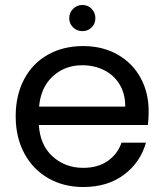

<svg xmlns="http://www.w3.org/2000/svg" viewBox="-20 -742 660 771"><path d="M577 -295Q577 -269 574 -240H136Q141 -159 191.5 -113.5Q242 -68 314 -68Q373 -68 412.5 -95.5Q452 -123 468 -169H566Q544 -90 478 -40.5Q412 9 314 9Q236 9 174.5 -26Q113 -61 78 -125.5Q43 -190 43 -275Q43 -360 77 -424Q111 -488 172.5 -522.5Q234 -557 314 -557Q392 -557 452 -523Q512 -489 544.5 -429.5Q577 -370 577 -295ZM483 -314Q483 -366 460 -403.5Q437 -441 397.5 -460.5Q358 -480 310 -480Q241 -480 192.5 -436Q144 -392 137 -314ZM311 -617Q289 -617 273.5 -632Q258 -647 258 -669Q258 -691 273.5 -706.5Q289 -722 311 -722Q333 -722 348 -706.5Q363 -691 363 -669Q363 -647 348 -632Q333 -617 311 -617Z"/></svg>

Font: A Bank Premium Regular
Style: Regular
Weight: 400
Designer: Ninad Kale (Devanagari), Jonny Pinhorn (Latin), Htun Naung (Myanmar)
Foundry: Indian Type Foundry
Version: 4.004